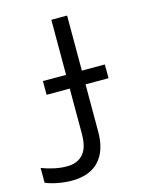

<svg xmlns="http://www.w3.org/2000/svg" viewBox="-141 -802 872 1081"><g transform="rotate(-15 295.0 -261.5)"><path d="M490 -313H356V-37Q356 73 301.5 132Q247 191 142 191Q104 191 61 183Q18 175 -10 162V76Q19 88 59 97Q99 106 135 106Q197 106 230.5 69Q264 32 264 -49V-313H129V-393H264V-714H356V-393H490Z"/></g></svg>

Font: Noto Sans Mono UI
Style: Regular
Weight: 400
Monospace: yes
Designer: Monotype Design team
Foundry: Monotype Imaging Inc.
Version: Version 1.000